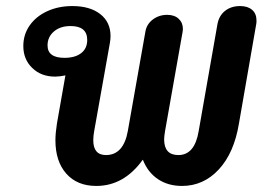

<svg xmlns="http://www.w3.org/2000/svg" viewBox="-20 -604 868 634"><path d="M163 -141Q163 -164 168 -196L196 -355Q176 -351 162 -351Q116 -351 86.5 -379.5Q57 -408 57 -452Q57 -490 78 -520Q99 -550 136 -567Q173 -584 219 -584Q277 -584 311 -557.5Q345 -531 345 -485Q345 -475 343 -463L291 -171Q288 -155 288 -141Q288 -92 330 -92Q359 -92 377 -112Q395 -132 402 -171L460 -499Q464 -524 484.5 -539.5Q505 -555 532 -555Q556 -555 570 -542Q584 -529 584 -508L583 -499L525 -171Q522 -153 522 -144Q522 -92 569 -92Q623 -92 636 -171L698 -524Q703 -552 723 -568Q743 -584 773 -584Q798 -584 812.5 -571.5Q827 -559 827 -536Q827 -528 826 -524L769 -196Q753 -99 702.5 -44.5Q652 10 581 10Q535 10 501.5 -12.5Q468 -35 452 -76H451Q389 10 298 10Q235 10 199 -30.5Q163 -71 163 -141ZM268 -472Q268 -518 213 -518Q179 -518 158 -500Q137 -482 137 -454Q137 -413 193 -413Q228 -413 248 -428.5Q268 -444 268 -472Z"/></svg>

Font: Kodchasan
Style: Bold Italic
Weight: 700
Italic angle: -10°
Version: Version 1.000; ttfautohint (v1.6)